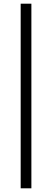

<svg xmlns="http://www.w3.org/2000/svg" viewBox="-20 -770 281 1040"><path d="M92 250V-750H150V250Z"/></svg>

Font: Source Sans 3 ExtraLight
Style: Regular
Weight: 400
Version: Version 3.052;hotconv 1.1.0;makeotfexe 2.6.0